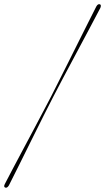

<svg xmlns="http://www.w3.org/2000/svg" viewBox="-50 -766 503 919"><path d="M204.5 -302Q186.5 -267 159.2 -213Q132 -159 101.8 -97.8Q71.5 -36.5 42.8 21.2Q14 79 -7.5 121.5Q-16 135 -24.5 132Q-34 129 -27 115Q-12 86 10 44.2Q32 2.5 57.8 -45.8Q83.5 -94 109.2 -142.2Q135 -190.5 157.2 -233Q179.5 -275.5 195 -305Q210.5 -335.5 232.2 -378.8Q254 -422 278.8 -471.5Q303.5 -521 328.2 -570.5Q353 -620 374.5 -662.8Q396 -705.5 411 -735Q418.5 -748.5 428 -745.5Q436 -743 430.5 -728.5Q408 -685.5 377 -627.2Q346 -569 313 -507.2Q280 -445.5 251.2 -391.2Q222.5 -337 204.5 -302Z"/></svg>

Font: Fraunces 144pt S000 Thin
Style: Italic
Weight: 100
Italic angle: -16°
Version: Version 1.000; ttfautohint (v1.8.3)